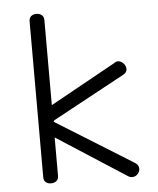

<svg xmlns="http://www.w3.org/2000/svg" viewBox="-53 -720 692 841"><g transform="rotate(-5 293.0 -299.5)"><path d="M106 -644Q106 -659 115 -666.5Q124 -674 138 -674Q152 -674 161.5 -666.5Q171 -659 171 -644V-270L458 -429Q469 -438 481 -435.5Q493 -433 502 -422Q510 -412 510.5 -400Q511 -388 499 -378L178 -204Q175 -202 173.5 -199.5Q172 -197 177 -194L512 14Q525 22 527.5 34Q530 46 524 57Q516 70 503 73.5Q490 77 478 70L171 -128V41Q171 56 161.5 63.5Q152 71 138 71Q124 71 115 63.5Q106 56 106 41Z"/></g></svg>

Font: Cafe24 Ssurround air
Style: Light
Weight: 300
Designer: Cafe24 thkim, hmlim, mnelim, sdjeong, hskwak & 4IRTF
Foundry: Cafe24
Version: Version 1.001